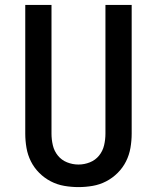

<svg xmlns="http://www.w3.org/2000/svg" viewBox="-20 -755 640 783"><path d="M300 8Q271 8 242 3Q213 -2 187 -15.5Q161 -29 140 -50Q119 -71 106 -97Q93 -123 88 -152Q83 -181 83 -210V-735H190V-210Q190 -186 195.5 -162.5Q201 -139 216 -120.5Q231 -102 253.5 -93Q276 -84 300 -84Q324 -84 346.5 -93Q369 -102 384 -120.5Q399 -139 404.5 -162.5Q410 -186 410 -210V-735H517V-210Q517 -181 512 -152Q507 -123 494 -97Q481 -71 460 -50Q439 -29 413 -15.5Q387 -2 358 3Q329 8 300 8Z"/></svg>

Font: Iosevka Aile Semibold
Style: Regular
Weight: 600
Designer: Belleve Invis
Foundry: Belleve Invis
Version: Version 31.1.0; ttfautohint (v1.8.4)